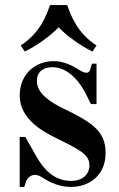

<svg xmlns="http://www.w3.org/2000/svg" viewBox="-20 -728 470 760"><path d="M62 -548 78 -524C124 -546 180 -586 212 -620C244 -586 300 -546 346 -524L362 -548C287 -597 262 -662 246 -708H178C162 -662 137 -597 62 -548ZM58 12H76L83 -9C88 -24 102 -36 120 -36C130 -36 144 -28 156 -20C173 -10 211 12 260 12C336 12 398 -36 398 -122C398 -205 352 -240 232 -298C175 -325 126 -360 126 -407C126 -448 156 -462 188 -462C234 -462 284 -428 321 -354L340 -316H362V-476H344L338 -456C336 -448 332 -440 322 -440C315 -440 306 -443 292 -452C270 -466 235 -486 192 -486C120 -486 58 -435 58 -350C58 -254 154 -205 209 -178C308 -130 334 -112 334 -72C334 -46 315 -12 261 -12C196 -12 154 -56 125 -107L80 -186H58Z"/></svg>

Font: Old Standard
Style: Bold
Weight: 700
Designer: Alexey Kryukov <alexios@thessalonica.org.ru>
Version: Version 2.0.2